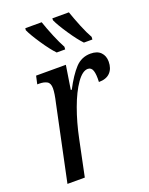

<svg xmlns="http://www.w3.org/2000/svg" viewBox="-144 -840 708 915"><g transform="rotate(-20 210.0 -383.0)"><path d="M116 -380Q127 -427 127 -452Q127 -478 112 -486.5Q97 -495 73 -495H63L72 -536H223L204 -415H209Q242 -478 273.5 -512Q305 -546 351 -546Q385 -546 402.5 -528Q420 -510 420 -481Q420 -446 400.5 -425.5Q381 -405 343 -405Q345 -443 338.5 -462.5Q332 -482 314 -482Q287 -482 257.5 -440Q228 -398 203 -329.5Q178 -261 162 -183L124 0H36ZM100 -756 101 -766H184Q196 -730 213.5 -688Q231 -646 246 -619L245 -606H202Q177 -632 144.5 -680.5Q112 -729 100 -756ZM238 -756V-766H322Q335 -728 352 -686.5Q369 -645 384 -619L383 -606H340Q315 -632 282.5 -680.5Q250 -729 238 -756Z"/></g></svg>

Font: Noto Serif Cond
Style: Italic
Weight: 400
Width: 3
Italic angle: -12°
Designer: Monotype Design Team
Foundry: Monotype Imaging Inc.
Version: Version 1.001